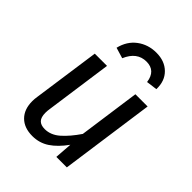

<svg xmlns="http://www.w3.org/2000/svg" viewBox="-217 -879 1010 1010"><g transform="rotate(45 288.0 -374.0)"><path d="M70 -118Q70 -135 73 -153L126 -527H217L165 -157Q162 -139 162 -124Q162 -90 176.5 -75Q191 -60 220 -60Q265 -60 303.5 -94Q342 -128 380 -184L428 -527H519L445 0H367L374 -97Q335 -43 293.5 -15.5Q252 12 200 12Q139 12 104.5 -22.5Q70 -57 70 -118ZM185 -630Q200 -692 245.5 -726Q291 -760 352 -760Q414 -760 451.5 -723Q489 -686 487 -624L426 -616Q416 -690 348 -690Q278 -690 245 -612Z"/></g></svg>

Font: Fira Sans
Style: Italic
Weight: 400
Italic angle: -8°
Designer: bBox Type GmbH & Carrois Corporate GbR & Edenspiekermann AG
Foundry: bBox Type GmbH & Carrois Corporate GbR & Edenspiekermann AG
Version: Version 4.301